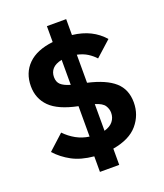

<svg xmlns="http://www.w3.org/2000/svg" viewBox="-155 -882 911 1067"><g transform="rotate(-20 300.5 -349.0)"><path d="M250 82V-10Q174 -17 122 -45Q70 -73 32 -115L122 -197Q151 -167 186 -147.5Q221 -128 263 -122V-302Q150 -325 101 -374Q52 -423 52 -496Q52 -575 102.5 -625Q153 -675 250 -686V-780H364V-686Q424 -679 469 -656.5Q514 -634 547 -596L456 -514Q438 -534 413 -550Q388 -566 352 -574V-408Q458 -384 508.5 -339Q559 -294 559 -217Q559 -143 511.5 -87Q464 -31 364 -14V82ZM190 -500Q190 -471 207.5 -455Q225 -439 263 -428V-576Q225 -568 207.5 -548.5Q190 -529 190 -500ZM421 -206Q421 -228 408 -248.5Q395 -269 352 -282V-124Q387 -134 404 -155.5Q421 -177 421 -206Z"/></g></svg>

Font: IBM Plex Sans Devanagari
Style: Bold
Weight: 700
Designer: Mike Abbink, Paul van der Laan, Pieter van Rosmalen, Erin McLaughlin
Foundry: Bold Monday
Version: Version 1.1